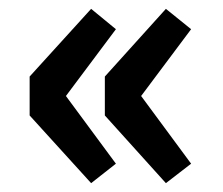

<svg xmlns="http://www.w3.org/2000/svg" viewBox="-20 -471 505 434"><path d="M186 -57 242 -101 129 -254 242 -405 186 -451 47 -298V-210ZM355 -57 412 -101 299 -254 412 -405 355 -451 217 -298V-210Z"/></svg>

Font: Source Sans Pro SemBd
Style: Regular
Weight: 700
Designer: Paul D. Hunt
Foundry: Adobe Systems Incorporated
Version: Version 2.020;PS 2.0;hotconv 1.0.86;makeotf.lib2.5.63406